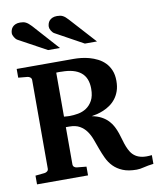

<svg xmlns="http://www.w3.org/2000/svg" viewBox="-100 -1006 904 1099"><g transform="rotate(-10 352.0 -456.5)"><path d="M704.1 0Q670.9 3.9 647.2 10Q623.5 16.1 605 16.1Q556.6 16.1 524.4 2.7Q492.2 -10.7 470.9 -32.5Q449.7 -54.2 436.5 -82Q423.3 -109.9 412.8 -138.9Q402.3 -168 392.1 -195.8Q381.8 -223.6 366.2 -245.4Q350.6 -267.1 327.1 -280.5Q303.7 -293.9 267.1 -293.9H247.1V-78.1Q247.1 -68.4 253.4 -62.7Q259.8 -57.1 269 -56.2L324.2 -50.8V0H27.8V-50.8L81.1 -56.2Q89.8 -57.1 96.9 -62.7Q104 -68.4 104 -78.1V-592.8Q104 -602.5 96.9 -608.4Q89.8 -614.3 81.1 -615.2L27.8 -620.1V-670.9H359.9Q378.4 -670.9 401.9 -668.5Q425.3 -666 449.5 -659.4Q473.6 -652.8 496.8 -641.1Q520 -629.4 538.1 -611.1Q556.2 -592.8 567.1 -566.7Q578.1 -540.5 578.1 -504.9Q578.1 -471.2 569.1 -445.8Q560.1 -420.4 545.2 -401.6Q530.3 -382.8 511.5 -369.9Q492.7 -356.9 473.1 -348.9Q453.6 -340.8 435.5 -336.4Q417.5 -332 403.8 -330.1Q436.5 -323.7 459.5 -311.3Q482.4 -298.8 498 -282.2Q513.7 -265.6 523.7 -246.1Q533.7 -226.6 540.8 -205.8Q547.9 -185.1 553.5 -164.6Q559.1 -144 566.4 -125.5Q573.7 -106.9 583.7 -91.6Q593.8 -76.2 609.4 -65.7Q625 -55.2 647.9 -51Q670.9 -46.9 704.1 -50.8ZM428.2 -485.8Q428.2 -549.3 390.1 -580.1Q352.1 -610.8 278.8 -610.8Q274.9 -611.3 269.5 -611.3H259.3Q253.4 -611.3 247.1 -610.8V-355Q259.8 -354 267.8 -353.5Q275.9 -353 279.8 -353Q303.2 -353 329.3 -357.7Q355.5 -362.3 377.4 -376.7Q399.4 -391.1 413.8 -417.2Q428.2 -443.4 428.2 -485.8ZM223.6 -746.1 61.5 -834.5Q56.2 -837.4 51.5 -842.5Q46.9 -847.7 43.5 -853.5Q40 -859.4 37.8 -865.5Q35.6 -871.6 35.6 -876.5Q35.6 -885.3 38.6 -894.8Q41.5 -904.3 48.1 -911.9Q54.7 -919.4 65.7 -924.3Q76.7 -929.2 92.8 -929.2Q103 -929.2 110.8 -927.7Q118.7 -926.3 126 -922.6Q133.3 -918.9 140.6 -912.8Q147.9 -906.7 156.7 -897.5L292.5 -746.1ZM437.5 -746.1 276.9 -834.5Q271 -837.4 266.4 -842.5Q261.7 -847.7 258.1 -853.5Q254.4 -859.4 252.4 -865.5Q250.5 -871.6 250.5 -876.5Q250.5 -885.3 253.4 -894.8Q256.3 -904.3 262.9 -911.9Q269.5 -919.4 280.5 -924.3Q291.5 -929.2 307.6 -929.2Q317.9 -929.2 325.7 -927.7Q333.5 -926.3 340.8 -922.6Q348.1 -918.9 355.2 -912.8Q362.3 -906.7 370.6 -897.5L507.8 -746.1Z"/></g></svg>

Font: Charis SIL
Style: Bold
Weight: 700
Foundry: SIL International
Version: Version 4.112